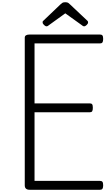

<svg xmlns="http://www.w3.org/2000/svg" viewBox="-20 -1709 1013 1729"><path d="M247 0Q225 0 214 -10Q203 -20 203 -40V-1370Q203 -1384 214 -1391Q225 -1398 247 -1398H881Q896 -1398 902.5 -1389.5Q909 -1381 909 -1358Q909 -1336 902.5 -1327Q896 -1318 881 -1318H291V-778H789Q804 -778 810 -769.5Q816 -761 816 -738Q816 -716 810 -707Q804 -698 789 -698H291V-80H881Q896 -80 902.5 -71.5Q909 -63 909 -40Q909 -18 902.5 -9Q896 0 881 0ZM399 -1472Q389 -1472 376.5 -1484Q364 -1496 364 -1506Q364 -1509 364 -1513Q364 -1517 370 -1522L524 -1669Q531 -1676 540 -1682.5Q549 -1689 568 -1689Q587 -1689 595.5 -1682.5Q604 -1676 611 -1669L767 -1522Q772 -1517 772.5 -1513Q773 -1509 773 -1506Q773 -1496 760.5 -1484Q748 -1472 738 -1472Q731 -1472 726 -1475.5Q721 -1479 713 -1485L568 -1589L424 -1485Q417 -1479 411 -1475.5Q405 -1472 399 -1472Z"/></svg>

Font: Playwrite FR Trad
Style: Regular
Weight: 400
Designer: Veronika Burian, José Scaglione
Foundry: TypeTogether
Version: Version 1.000